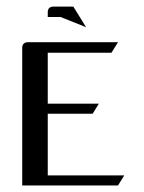

<svg xmlns="http://www.w3.org/2000/svg" viewBox="-20 -567 439 587"><path d="M126 -515.1V-529.8Q126 -546.9 145 -546.9H204.1L243.2 -483.9L165 -515.1ZM47.9 0V-420.9Q47.9 -438 66.9 -438H340.8L320.8 -405.8H126V-250H282.2L263.2 -219.2H126V-30.8H359.9L340.8 0Z"/></svg>

Font: Hhenum
Style: Regular
Weight: 400
Designer: T. Christopher White
Version: Version 1.0